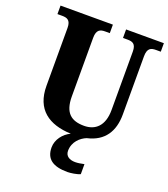

<svg xmlns="http://www.w3.org/2000/svg" viewBox="-167 -832 1041 1189"><g transform="rotate(20 353.0 -237.0)"><path d="M417 240C437 240 480 234 500 224V158C477 163 458 166 441 166C404 166 376 150 376 115C376 55 420 17 458 2C570 -23 618 -102 618 -212V-595C618 -651 643 -658 675 -658H706V-714H457V-658H487C519 -658 543 -651 543 -599V-214C543 -109 489 -64 416 -64C333 -64 283 -99 283 -210V-595C283 -651 309 -658 340 -658H370V-714H25V-658H56C87 -658 113 -651 113 -599V-218C113 -61 210 4 356 10C310 31 273 78 273 130C273 206 321 240 417 240Z"/></g></svg>

Font: Noto Serif Bengali SemiCondensed ExtraBold
Style: Regular
Weight: 800
Width: 4
Designer: Juan Bruce, Universal Thirst, Indian Type Foundry and the Monotype Design Team.
Foundry: Monotype Imaging Inc.
Version: Version 2.003